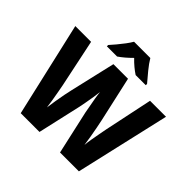

<svg xmlns="http://www.w3.org/2000/svg" viewBox="-222 -1150 1368 1368"><g transform="rotate(45 462.0 -465.5)"><path d="M919 -714 755 0H565L491 -331Q488 -349 482 -381Q476 -413 470 -447Q464 -481 462 -507Q460 -484 454.5 -450Q449 -416 443 -383Q437 -350 433 -331L358 0H169L5 -714H164L240 -352Q244 -330 250.5 -295Q257 -260 263 -223.5Q269 -187 272 -161Q276 -194 283 -235Q290 -276 297 -313.5Q304 -351 310 -374L389 -714H536L612 -374Q617 -351 624.5 -312.5Q632 -274 639 -233Q646 -192 650 -161Q652 -187 658 -222Q664 -257 670.5 -292Q677 -327 682 -352L758 -714ZM544 -931Q564 -897 597.5 -856Q631 -815 658 -784V-771H556Q533 -786 509.5 -805.5Q486 -825 462 -850Q437 -825 414 -805.5Q391 -786 369 -771H266V-784Q283 -803 305 -829Q327 -855 347.5 -882.5Q368 -910 380 -931Z"/></g></svg>

Font: Noto Sans Armenian SemiCondensed ExtraBold
Style: Regular
Weight: 800
Width: 4
Designer: Monotype Design Team
Foundry: Monotype Imaging Inc.
Version: Version 2.008; ttfautohint (v1.8.4.7-5d5b)